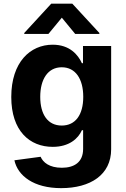

<svg xmlns="http://www.w3.org/2000/svg" viewBox="-20 -791 673 1024"><path d="M261.4 -7.8C348.4 -7.8 397 -51.5 416.9 -96.6H423.3V3.2C423.3 74.6 375.4 103.7 309.7 103.7C242.9 103.7 209.2 74.6 196.7 45.1L56.8 63.9C74.9 146.3 159.1 212.4 306.1 212.4C462 212.4 572.8 141.3 572.8 5.3V-545.5H422.6V-453.8H416.9C396.7 -498.2 352.3 -552.6 261 -552.6C141.3 -552.6 40.1 -459.5 40.1 -273.8C40.1 -92.3 138.5 -7.8 261.4 -7.8ZM309.3 -432.2C382.8 -432.2 424 -370 424 -274.5C424 -178.3 382.1 -121.4 309.3 -121.4C235.1 -121.4 194.6 -180.4 194.6 -274.5C194.6 -367.2 234.4 -432.2 309.3 -432.2ZM109.4 -610.1H238.3L309.7 -696.7L381 -610.1H509.9V-615.1L365.8 -771.3H253.2L109.4 -615.1Z"/></svg>

Font: Inter-Hewn
Style: Bold
Weight: 700
Designer: Rasmus Andersson
Foundry: rsms
Version: Version 3.012;git-f93a4a705